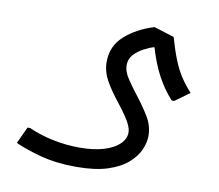

<svg xmlns="http://www.w3.org/2000/svg" viewBox="-72 -518 918 806"><g transform="rotate(10 386.5 -115.5)"><path d="M301 202Q215 202 147 183.5Q79 165 39 146L72 75H83Q132 97 188 108.5Q244 120 301 120Q361 120 404 107Q447 94 470 71.5Q493 49 493 22Q493 5 480.5 -19Q468 -43 433 -88Q393 -138 372 -176Q351 -214 351 -255Q351 -322 400 -366Q449 -410 524 -433L610 -406Q625 -353 640.5 -314Q656 -275 675.5 -245Q695 -215 721 -187L659 -142H648Q611 -183 584.5 -232.5Q558 -282 538 -350Q517 -344 493.5 -331.5Q470 -319 453 -300.5Q436 -282 436 -255Q436 -229 455.5 -199.5Q475 -170 500 -138Q529 -101 553.5 -61.5Q578 -22 578 22Q578 49 564.5 80.5Q551 112 519 140Q487 168 434 185Q381 202 301 202Z"/></g></svg>

Font: Fustat Medium
Style: Regular
Weight: 500
Designer: Mohamed Gaber, Khaled Hosny, Laura Garcia Mut
Foundry: Kief Type Foundry, Alif Type Foundry, Hard Type Foundry
Version: Version 1.007